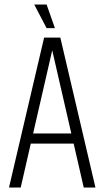

<svg xmlns="http://www.w3.org/2000/svg" viewBox="-20 -833 464 853"><path d="M199 -666H248L404 0H352ZM79 -240H335V-195H79ZM176 -666H225L72 0H20ZM132 -813H187L224 -708H187Z"/></svg>

Font: Khand Variable Light
Style: Regular
Weight: 300
Designer: Satya Rajpurohit
Foundry: Indian Type Foundry
Version: Version 3.000